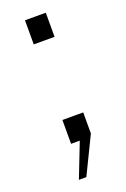

<svg xmlns="http://www.w3.org/2000/svg" viewBox="-126 -535 471 715"><g transform="rotate(-20 109.0 -177.5)"><path d="M57.5 136 110.5 0H76V-94.5H158.5V-11L87 136ZM72 -395.5V-491H154.5V-395.5Z"/></g></svg>

Font: Public Sans ExtraLight
Style: Regular
Weight: 250
Designer: The Public Sans Project Authors: Dan O. Williams and USWDS (Libre Franklin designed by Pablo Impallari and Rodrigo Fuenz
Version: Version 1.007